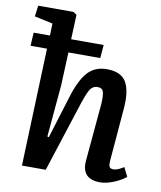

<svg xmlns="http://www.w3.org/2000/svg" viewBox="-86 -836 771 919"><g transform="rotate(10 299.0 -376.5)"><path d="M360.8 -571.8H206.1L199.2 -409.2L176.8 -158.2L184.1 -155.8L249 -366.2Q274.9 -449.2 309.6 -487.1Q344.2 -524.9 401.9 -524.9Q470.7 -524.9 495.8 -482.9Q521 -440.9 514.2 -355L493.2 -101.1Q490.7 -77.1 495.1 -67.6Q499.5 -58.1 515.1 -58.1Q535.2 -58.1 564.9 -78.1L586.9 -34.2Q565.4 -15.6 528.8 -0.7Q492.2 14.2 462.9 14.2Q371.6 14.2 378.9 -76.2L403.8 -354Q406.7 -398.4 400.9 -415.8Q395 -433.1 373 -433.1Q347.7 -433.1 333.5 -407.5Q319.3 -381.8 294.9 -303.2L196.8 0H81.1L102.1 -571.8H22L25.9 -636.2H105L106.9 -694.8L18.1 -713.9L24.9 -767.1H196.8L212.9 -755.9L208 -636.2H366.2Z"/></g></svg>

Font: Literata Book SemiBold
Style: Italic
Weight: 600
Italic angle: -3°
Designer: Latin by Veronika Burian and Jose Scaglione. Greek by Irene Vlachou. Cyrillic by Vera Evstafieva
Foundry: TypeTogether
Version: Version 1.003;PS 001.003;hotconv 1.0.88;makeotf.lib2.5.64775